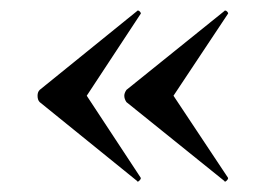

<svg xmlns="http://www.w3.org/2000/svg" viewBox="-20 -382 508 363"><path d="M51 -201Q51 -208 55 -212L239 -361Q239 -362 241 -362Q243 -362 245 -359.5Q247 -357 246 -356L144 -201L246 -46Q247 -44 243.5 -40.5Q240 -37 239 -40L55 -189Q51 -193 51 -201ZM215 -201Q215 -206 219 -212L404 -361Q404 -362 406 -362Q408 -362 410 -359.5Q412 -357 411 -356L308 -201L411 -46Q412 -44 408.5 -40.5Q405 -37 404 -40L219 -189Q215 -195 215 -201Z"/></svg>

Font: Cormorant Garamond SemiBold
Style: Regular
Weight: 600
Designer: Christian Thalmann (Catharsis Fonts)
Foundry: Catharsis Fonts
Version: Version 4.000